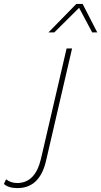

<svg xmlns="http://www.w3.org/2000/svg" viewBox="-199 -748 518 983"><path d="M49 -582 192 -728H224L299 -582H273L206 -708L79 -582ZM-110 215Q-155 215 -179 194L-168 170Q-144 189 -111 189Q-18 189 11 64L142 -500H170L37 74Q5 215 -110 215Z"/></svg>

Font: Elaine Sans ExtraLight
Style: Italic
Weight: 275
Italic angle: -13°
Designer: Wei Huang
Foundry: Wei Huang
Version: Version 2.001;December 24, 2019;FontCreator 12.0.0.2547 64-b